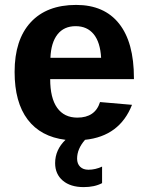

<svg xmlns="http://www.w3.org/2000/svg" viewBox="-20 -558 596 777"><path d="M318.8 199.2Q265.1 199.2 234.1 172.9Q203.1 146.5 203.1 102.1Q203.1 48.3 245.1 7.8Q145 -4.4 92 -74.2Q39.1 -144 39.1 -267.1Q39.1 -397 104 -467.5Q168.9 -538.1 288.1 -538.1Q401.9 -538.1 461.9 -462.4Q522 -386.7 522 -242.2V-237.8H183.1Q183.1 -161.1 211.4 -121.6Q239.7 -82 293 -82Q365.2 -82 384.8 -145L514.2 -133.8Q464.4 -6.8 324.2 7.8Q292 44.4 292 84Q292 104.5 304.2 116.7Q316.4 128.9 337.9 128.9Q365.7 128.9 393.1 116.2V183.1Q362.8 199.2 318.8 199.2ZM286.1 -452.1Q238.8 -452.1 212.6 -418.7Q186.5 -385.3 184.1 -324.2H389.2Q385.7 -387.2 359.1 -419.7Q332.5 -452.1 286.1 -452.1Z"/></svg>

Font: Libra Sans Modern
Style: Bold
Weight: 700
Foundry: Stefan Peev, Context Ltd
Version: Version 1.000